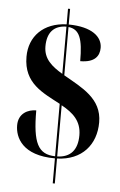

<svg xmlns="http://www.w3.org/2000/svg" viewBox="-57 -800 576 919"><g transform="rotate(5 230.5 -340.5)"><path d="M232 -41V79H242V-41C362 -45 428 -124 428 -231C428 -346 330 -390 242 -441V-673C296 -667 312 -622 312 -515C382 -515 404 -548 404 -587C404 -640 354 -684 242 -685V-760H232V-685C121 -681 54 -612 54 -514C54 -385 149 -348 232 -303V-51C150 -53 123 -105 123 -262C84 -262 38 -241 38 -183C38 -125 75 -41 232 -41ZM232 -674V-447C180 -478 140 -511 140 -571C140 -637 171 -673 232 -674ZM242 -51V-297C298 -266 339 -230 339 -161C339 -91 306 -53 242 -51Z"/></g></svg>

Font: Noto Serif Display ExtraCondensed ExtraBold
Style: Regular
Weight: 800
Width: 2
Designer: Monotype Design Team
Foundry: Monotype Imaging Inc.
Version: Version 2.009